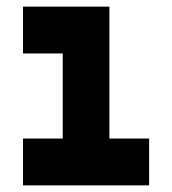

<svg xmlns="http://www.w3.org/2000/svg" viewBox="-20 -560 520 580"><path d="M49.5 0V-141.5H169.5V-398.5H49.5V-540H310.5V-141.5H430.5V0Z"/></svg>

Font: Tourney Condensed Black
Style: Regular
Weight: 900
Width: 3
Designer: Tyler Finck
Foundry: Etcetera Type Co
Version: Version 1.010; ttfautohint (v1.8.3)